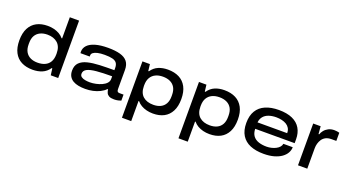

<svg xmlns="http://www.w3.org/2000/svg" viewBox="-60 -1408 4130 2276"><g transform="rotate(20 2005.0 -270.0)"><path d="M319 12Q237 12 177.5 -18.5Q118 -49 86 -110.5Q54 -172 54 -263Q54 -356 86 -417Q118 -478 176 -508.5Q234 -539 314 -539Q357 -539 394.5 -529.5Q432 -520 463 -502Q494 -484 516 -457H523V-724H640V0H546L535 -84H527Q491 -32 438 -10Q385 12 319 12ZM346 -87Q400 -87 440 -105.5Q480 -124 501.5 -162Q523 -200 523 -258V-268Q523 -312 510.5 -344Q498 -376 474.5 -397Q451 -418 418.5 -429Q386 -440 346 -440Q294 -440 255 -421Q216 -402 195 -365.5Q174 -329 174 -271V-255Q174 -198 195.5 -161Q217 -124 255.5 -105.5Q294 -87 346 -87Z M983 12Q937 12 897.5 4.5Q858 -3 828 -20.5Q798 -38 781 -67.5Q764 -97 764 -140Q764 -204 799.5 -240Q835 -276 899.5 -292Q964 -308 1049.5 -311.5Q1135 -315 1234 -315V-342Q1234 -382 1217.5 -405Q1201 -428 1164 -437.5Q1127 -447 1065 -447Q1014 -447 978 -439Q942 -431 923 -416.5Q904 -402 904 -382V-367H788Q787 -371 786.5 -375.5Q786 -380 786 -385Q786 -432 818.5 -466.5Q851 -501 915.5 -520Q980 -539 1076 -539Q1166 -539 1227.5 -522Q1289 -505 1320 -466Q1351 -427 1351 -360V-119Q1351 -99 1358.5 -89.5Q1366 -80 1385 -80H1435V-4Q1423 1 1398.5 6.5Q1374 12 1348 12Q1306 12 1284 0Q1262 -12 1253 -32Q1244 -52 1241 -76H1233Q1206 -48 1166 -28Q1126 -8 1079.5 2Q1033 12 983 12ZM1009 -80Q1045 -80 1084.5 -88.5Q1124 -97 1158 -112.5Q1192 -128 1213 -151Q1234 -174 1234 -204V-238Q1116 -238 1037.5 -230.5Q959 -223 920.5 -202.5Q882 -182 882 -143Q882 -118 900.5 -104.5Q919 -91 948.5 -85.5Q978 -80 1009 -80Z M1511 184V-527H1605L1615 -443H1623Q1659 -495 1711.5 -517Q1764 -539 1830 -539Q1913 -539 1972.5 -508.5Q2032 -478 2064.5 -417Q2097 -356 2097 -264Q2097 -172 2065 -110.5Q2033 -49 1975.5 -18.5Q1918 12 1838 12Q1795 12 1757 2.5Q1719 -7 1688 -25Q1657 -43 1635 -70H1628V184ZM1806 -87Q1858 -87 1896.5 -105.5Q1935 -124 1956 -161.5Q1977 -199 1977 -255V-271Q1977 -329 1955.5 -366Q1934 -403 1895 -421.5Q1856 -440 1803 -440Q1750 -440 1710.5 -421Q1671 -402 1649 -364.5Q1627 -327 1627 -269V-258Q1627 -215 1639.5 -182.5Q1652 -150 1676 -129Q1700 -108 1732.5 -97.5Q1765 -87 1806 -87Z M2224 184V-527H2318L2328 -443H2336Q2372 -495 2424.5 -517Q2477 -539 2543 -539Q2626 -539 2685.5 -508.5Q2745 -478 2777.5 -417Q2810 -356 2810 -264Q2810 -172 2778 -110.5Q2746 -49 2688.5 -18.5Q2631 12 2551 12Q2508 12 2470 2.5Q2432 -7 2401 -25Q2370 -43 2348 -70H2341V184ZM2519 -87Q2571 -87 2609.5 -105.5Q2648 -124 2669 -161.5Q2690 -199 2690 -255V-271Q2690 -329 2668.5 -366Q2647 -403 2608 -421.5Q2569 -440 2516 -440Q2463 -440 2423.5 -421Q2384 -402 2362 -364.5Q2340 -327 2340 -269V-258Q2340 -215 2352.5 -182.5Q2365 -150 2389 -129Q2413 -108 2445.5 -97.5Q2478 -87 2519 -87Z M3233 12Q3134 12 3063.5 -17.5Q2993 -47 2955 -108Q2917 -169 2917 -263Q2917 -355 2954 -416.5Q2991 -478 3061.5 -508.5Q3132 -539 3230 -539Q3333 -539 3401.5 -508Q3470 -477 3504 -419Q3538 -361 3538 -282V-233H3040Q3042 -177 3067 -143.5Q3092 -110 3136.5 -95Q3181 -80 3238 -80Q3269 -80 3299.5 -87.5Q3330 -95 3355 -108Q3380 -121 3396 -139.5Q3412 -158 3415 -180H3533Q3533 -143 3514 -108.5Q3495 -74 3457.5 -47Q3420 -20 3364 -4Q3308 12 3233 12ZM3040 -314H3414Q3414 -351 3399 -376Q3384 -401 3358.5 -416.5Q3333 -432 3299.5 -439.5Q3266 -447 3230 -447Q3177 -447 3135.5 -432.5Q3094 -418 3069.5 -388.5Q3045 -359 3040 -314Z M3665 0V-527H3759L3767 -431H3775Q3784 -457 3803.5 -481.5Q3823 -506 3854.5 -522.5Q3886 -539 3929 -539Q3946 -539 3963 -536.5Q3980 -534 3993 -530V-427H3933Q3890 -427 3861 -412Q3832 -397 3815 -371.5Q3798 -346 3790 -317Q3782 -288 3782 -258V0Z"/></g></svg>

Font: Archivo Expanded Medium
Style: Regular
Weight: 500
Width: 7
Designer: Hector Gatti
Foundry: Omnibus-Type
Version: Version 2.001